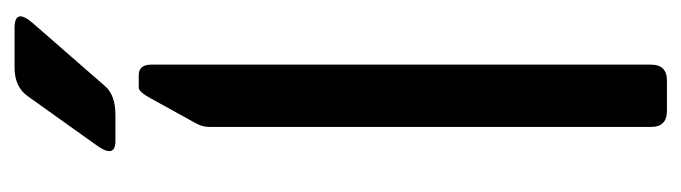

<svg xmlns="http://www.w3.org/2000/svg" viewBox="-358 -582 940 265"><g transform="rotate(-90 112.5 -450.0)"><path d="M49.8 -761.2Q25.4 -761.2 43.9 -787.1L111.8 -882.3Q124.5 -900.4 151.4 -900.4H205.6Q234.4 -900.4 212.4 -875L125.5 -775.4Q113.3 -761.2 85.9 -761.2ZM91.3 0Q69.3 0 69.3 -22V-631.3Q69.3 -641.1 74.2 -649.9L108.4 -711.9Q117.7 -729 123.5 -729H140.6Q155.3 -729 155.3 -711.9V-22Q155.3 0 133.3 0Z"/></g></svg>

Font: Istok
Style: Regular
Weight: 500
Designer: Andrey V. Panov
Foundry: Andrey V. Panov
Version: Version 1.0.3